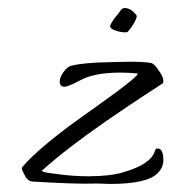

<svg xmlns="http://www.w3.org/2000/svg" viewBox="-20 -451 425 476"><path d="M252 5Q245 5 237.5 4.5Q230 4 222 4Q190 5 149.5 3.5Q109 2 59 -1Q47 -3 40 -19Q34 -30 34 -35Q53 -59 98 -96.5Q143 -134 215 -184Q333 -268 320 -269Q309 -270 298.5 -270.5Q288 -271 278 -271Q214 -271 179 -252Q149 -236 140 -236Q128 -236 128 -249Q128 -259 137.5 -272.5Q147 -286 157 -288Q187 -296 257 -297Q269 -297 280 -297.5Q291 -298 301 -298Q335 -298 354 -295Q363 -293 373 -277Q385 -261 385 -250Q385 -246 383 -244Q335 -213 300 -189.5Q265 -166 242 -150Q144 -82 84 -28Q82 -24 118 -20Q159 -14 199 -14Q253 -14 286 -24Q355 -44 364 -77Q366 -83 370 -83Q385 -83 385 -54Q385 -36 371 -22Q346 5 252 5ZM294 -371Q282 -370 267 -375Q252 -380 253 -387Q256 -395 264 -406Q278 -423 280.5 -427Q283 -431 290 -431Q304 -431 318 -414Q318 -413 318.5 -412.5Q319 -412 319 -411Q319 -405 310 -390Q298 -371 294 -371Z"/></svg>

Font: Ephesis
Style: Regular
Weight: 400
Designer: Robert E. Leuschke
Foundry: Robert E. Leuschke
Version: Version 1.010; ttfautohint (v1.8.3)